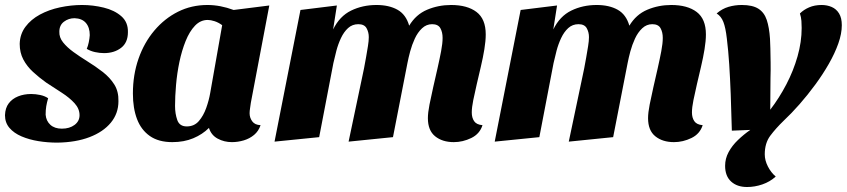

<svg xmlns="http://www.w3.org/2000/svg" viewBox="-34 -550 3396 770"><path d="M196 22Q157 22 120 16Q83 10 52.5 -3Q22 -16 4 -37Q-14 -58 -14 -88Q-13 -117 1 -135.5Q15 -154 38.5 -163.5Q62 -173 91 -173Q109 -173 127.5 -169Q146 -165 159 -156Q154 -139 151.5 -124Q149 -109 149 -90Q151 -65 168 -49.5Q185 -34 214 -34Q245 -34 265 -49Q285 -64 285 -88Q285 -114 265 -136Q245 -158 214 -178Q183 -198 151 -219Q123 -239 98.5 -261.5Q74 -284 59.5 -311.5Q45 -339 45 -374Q46 -413 68 -442.5Q90 -472 126 -491.5Q162 -511 206.5 -520.5Q251 -530 295 -530Q339 -530 382 -519.5Q425 -509 452.5 -485Q480 -461 479 -421Q479 -379 451.5 -358Q424 -337 383 -337Q366 -337 347.5 -341Q329 -345 314 -354Q319 -366 322 -380.5Q325 -395 326 -409Q326 -440 310.5 -458Q295 -476 265 -477Q241 -477 222.5 -463Q204 -449 204 -423Q203 -400 219 -380Q235 -360 260.5 -341.5Q286 -323 315 -305Q349 -284 378 -261.5Q407 -239 424.5 -211Q442 -183 441 -144Q441 -95 410.5 -58Q380 -21 325 0Q270 21 196 22Z M657 20Q602 20 567 -4.5Q532 -29 515.5 -72.5Q499 -116 499 -175Q499 -250 521.5 -314.5Q544 -379 585 -427.5Q626 -476 680 -503Q734 -530 798 -530Q849 -530 903 -510L1046 -528L972 -138Q971 -129 969 -117Q967 -105 967 -96Q967 -78 977.5 -63.5Q988 -49 1011 -48Q1003 -24 985 -9Q967 6 943.5 13Q920 20 896 20Q865 20 839 6Q813 -8 804 -37Q778 -11 741 4.5Q704 20 657 20ZM715 -43Q745 -43 763.5 -64.5Q782 -86 793 -117Q804 -148 809 -177L857 -449Q842 -460 826.5 -465Q811 -470 799 -470Q770 -470 748 -447Q726 -424 710.5 -385.5Q695 -347 685.5 -301.5Q676 -256 672 -209.5Q668 -163 668 -125Q668 -94 677 -68.5Q686 -43 715 -43Z M1786 20Q1740 20 1711 -3.5Q1682 -27 1682 -76Q1682 -98 1688.5 -131Q1695 -164 1703.5 -201Q1712 -238 1720.5 -275.5Q1729 -313 1735 -344.5Q1741 -376 1741 -398Q1741 -421 1732 -437Q1723 -453 1699 -453Q1676 -453 1658.5 -436.5Q1641 -420 1629.5 -395Q1618 -370 1611 -344Q1604 -318 1600 -297L1542 0L1364 18L1419 -243Q1422 -256 1426 -276.5Q1430 -297 1434 -320Q1438 -343 1441.5 -364.5Q1445 -386 1445 -401Q1445 -421 1436 -437Q1427 -453 1403 -453Q1379 -453 1362 -437.5Q1345 -422 1333.5 -397.5Q1322 -373 1315 -346.5Q1308 -320 1303 -297L1246 0L1067 18L1171 -510L1317 -528L1302 -432Q1328 -485 1374 -507.5Q1420 -530 1476 -530Q1526 -530 1560 -511Q1594 -492 1607 -447Q1634 -492 1679 -511Q1724 -530 1775 -530Q1840 -530 1877 -502Q1914 -474 1914 -412Q1914 -386 1908.5 -352.5Q1903 -319 1894.5 -283Q1886 -247 1878 -212.5Q1870 -178 1864 -148.5Q1858 -119 1858 -99Q1858 -78 1867.5 -64Q1877 -50 1901 -48Q1890 -13 1856 3.5Q1822 20 1786 20Z M2669 20Q2623 20 2594 -3.5Q2565 -27 2565 -76Q2565 -98 2571.5 -131Q2578 -164 2586.5 -201Q2595 -238 2603.5 -275.5Q2612 -313 2618 -344.5Q2624 -376 2624 -398Q2624 -421 2615 -437Q2606 -453 2582 -453Q2559 -453 2541.5 -436.5Q2524 -420 2512.5 -395Q2501 -370 2494 -344Q2487 -318 2483 -297L2425 0L2247 18L2302 -243Q2305 -256 2309 -276.5Q2313 -297 2317 -320Q2321 -343 2324.5 -364.5Q2328 -386 2328 -401Q2328 -421 2319 -437Q2310 -453 2286 -453Q2262 -453 2245 -437.5Q2228 -422 2216.5 -397.5Q2205 -373 2198 -346.5Q2191 -320 2186 -297L2129 0L1950 18L2054 -510L2200 -528L2185 -432Q2211 -485 2257 -507.5Q2303 -530 2359 -530Q2409 -530 2443 -511Q2477 -492 2490 -447Q2517 -492 2562 -511Q2607 -530 2658 -530Q2723 -530 2760 -502Q2797 -474 2797 -412Q2797 -386 2791.5 -352.5Q2786 -319 2777.5 -283Q2769 -247 2761 -212.5Q2753 -178 2747 -148.5Q2741 -119 2741 -99Q2741 -78 2750.5 -64Q2760 -50 2784 -48Q2773 -13 2739 3.5Q2705 20 2669 20Z M2962 200Q2922 200 2898 178Q2874 156 2874 115Q2874 86 2888 60Q2902 34 2925.5 11.5Q2949 -11 2975 -29L2901 -26Q2899 -108 2896.5 -172.5Q2894 -237 2890.5 -291.5Q2887 -346 2881 -395Q2876 -439 2867 -462Q2858 -485 2840 -496Q2862 -515 2887.5 -522.5Q2913 -530 2941 -530Q2984 -530 3007.5 -515Q3031 -500 3041 -470Q3051 -440 3054 -395Q3055 -382 3055.5 -356Q3056 -330 3056.5 -299Q3057 -268 3056 -238L3055 -110Q3091 -157 3119.5 -211.5Q3148 -266 3164.5 -324Q3181 -382 3181 -438Q3181 -451 3180 -466Q3179 -481 3174 -496Q3189 -511 3211 -520.5Q3233 -530 3261 -530Q3283 -530 3301.5 -522Q3320 -514 3331 -496Q3342 -478 3342 -449Q3342 -415 3328 -375.5Q3314 -336 3290 -294Q3266 -252 3235.5 -210.5Q3205 -169 3172.5 -132Q3140 -95 3109 -66Q3077 -35 3055 -5.5Q3033 24 3033 69Q3033 93 3045.5 117.5Q3058 142 3077 158Q3054 179 3023.5 189.5Q2993 200 2962 200Z"/></svg>

Font: Sansita Swashed Light
Style: Bold
Weight: 700
Version: Version 1.003